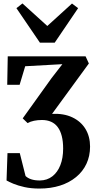

<svg xmlns="http://www.w3.org/2000/svg" viewBox="-20 -860 562 1116"><path d="M209 236Q160.5 236 122.5 227.5Q84.5 219 58 208Q31.5 197 18 189L23.5 30H95L128.5 163Q140.5 175 161 182Q181.5 189 212 189Q254 188.5 284.2 165Q314.5 141.5 330.8 100Q347 58.5 347 3.5Q347 -38 339 -69.2Q331 -100.5 315.5 -121.2Q300 -142 277 -152.2Q254 -162.5 224 -162.5Q199 -162.5 177.5 -158Q156 -153.5 140.5 -144.5L112 -172L279 -405L342.5 -487L126.5 -475L94 -367H22L25 -532.5H477.5L496.5 -491L282.5 -198Q350.5 -201.5 400.2 -178Q450 -154.5 476.8 -110.5Q503.5 -66.5 503.5 -8Q503.5 47 482.5 92Q461.5 137 422.2 169.2Q383 201.5 329 218.8Q275 236 209 236ZM212 -612 75.5 -812.5 110.5 -840 255 -709 398.5 -839.5 434 -812.5 298 -612Z"/></svg>

Font: Merriweather 72pt
Style: Bold
Weight: 700
Version: Version 2.100